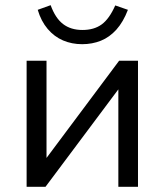

<svg xmlns="http://www.w3.org/2000/svg" viewBox="-20 -723 638 743"><path d="M83 0V-488H160V-85H140L441 -488H514V0H438V-404H458L156 0ZM298 -552Q258 -552 224 -566.5Q190 -581 164.5 -611Q139 -641 126 -685L176 -703Q194 -653 224 -630Q254 -607 299 -607Q344 -607 373.5 -628.5Q403 -650 426 -702L475 -685Q457 -638 430.5 -608.5Q404 -579 370.5 -565.5Q337 -552 298 -552Z"/></svg>

Font: Nunito Sans 11pt
Style: Regular
Weight: 400
Version: Version 3.101;gftools[0.9.27]